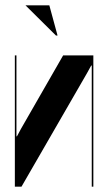

<svg xmlns="http://www.w3.org/2000/svg" viewBox="-20 -704 402 724"><path d="M218 -495 59 -218 44 -190H42V-220V-495H36V0H61L308 -428L324 -457H326V-427V0H332V-495ZM191 -570 76 -684H166L197 -570Z"/></svg>

Font: Moniqa Black
Style: Regular
Weight: 900
Designer: Rajesh Rajput
Foundry: Rajesh Rajput
Version: Version 1.000